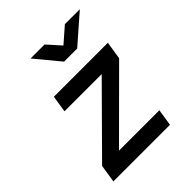

<svg xmlns="http://www.w3.org/2000/svg" viewBox="-218 -910 1036 1036"><g transform="rotate(-45 300.0 -392.5)"><path d="M309 -645H409L569 -785H455L368 -709L300 -785H193ZM40 0H472L487 -96H179L532 -448L548 -550H136L121 -454H405L56 -102Z"/></g></svg>

Font: JetBrains Mono SemiBold
Style: Italic
Weight: 472
Italic angle: -9°
Monospace: yes
Designer: Philipp Nurullin, Konstantin Bulenkov
Foundry: JetBrains
Version: Version 2.305